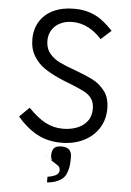

<svg xmlns="http://www.w3.org/2000/svg" viewBox="-63 -781 726 1064"><g transform="rotate(5 300.0 -249.0)"><path d="M301.5 -67Q341.5 -67 376.8 -79.8Q412 -92.5 434.5 -120.5Q457 -148.5 457 -191.5Q457 -226 441.5 -247.8Q426 -269.5 400.2 -283Q374.5 -296.5 323.5 -317Q279.5 -333.5 250.5 -347Q206.5 -367 172.2 -390.5Q138 -414 113.8 -453Q89.5 -492 89.5 -547Q89.5 -602 115.2 -644.8Q141 -687.5 190 -711.2Q239 -735 306 -735Q354 -735 392 -722.5Q430 -710 460.5 -687.5Q491 -665 523 -631L466 -580Q432.5 -618 391 -639.5Q349.5 -661 303 -661Q263.5 -661 233.5 -645.5Q203.5 -630 187.8 -602.5Q172 -575 173.5 -540Q175 -500 197.5 -473.8Q220 -447.5 252.5 -431.5Q285 -415.5 340 -396Q405 -372 443.8 -351.8Q482.5 -331.5 509.8 -294.5Q537 -257.5 537 -199Q537 -138 506.8 -90.2Q476.5 -42.5 422.5 -15.8Q368.5 11 299 11Q221.5 11 162 -22Q102.5 -55 53.5 -113.5L108 -167Q158.5 -114.5 203.5 -90.8Q248.5 -67 301.5 -67ZM288.5 190Q295.5 184.5 299.5 179.2Q303.5 174 303.5 164.5Q303.5 155 300 148Q296.5 141 287 135.5Q177.5 64 219.5 91.8Q261.5 119.5 255.5 109.8Q249.5 100 249.5 84Q249.5 57.5 261.8 44.5Q274 31.5 302.5 31.5Q331.5 31.5 345.5 45Q359.5 58.5 359.5 85.5Q359.5 113.5 357.8 129.5Q356 145.5 351 161.5Q346 177.5 340.8 187Q335.5 196.5 327 204.5Q313.5 218 284 228.5Q273.5 232 260 234.5Q246.5 237 239.5 237V205.5Q254 203.5 268.8 198.8Q283.5 194 288.5 190Z"/></g></svg>

Font: JuliaMono
Style: Regular
Weight: 400
Monospace: yes
Designer: cormullion
Foundry: corm
Version: Version 0.055; ttfautohint (v1.8.4)